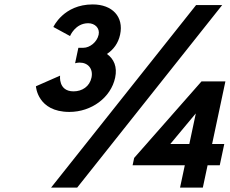

<svg xmlns="http://www.w3.org/2000/svg" viewBox="-20 -848 1039 868"><path d="M296.6 -685C296.6 -685 319.9 -743 378.9 -743C408.9 -743 432.3 -721 425.9 -691C418.6 -657 385.3 -632 357.3 -632H334.3L319.5 -562C319.5 -562 329.1 -565 340.1 -565C378.1 -565 402.1 -537 393.6 -497C385.1 -457 351.5 -435 312.5 -435C242.5 -435 251.6 -506 251.6 -506L142.4 -458C142.4 -458 148.7 -342 293.7 -342C393.7 -342 481.5 -407 500.6 -497C511.1 -546 494.7 -582 463.4 -604C493.6 -624 514.8 -653 523.1 -692C540.1 -772 488 -828 399 -828C267 -828 221.3 -726 221.3 -726ZM984.4 -825H866.4L211 0H329ZM938.9 -197 999 -480H891L586.5 -134L579.5 -101H815.5L794 0H897L918.5 -101H973.5L993.9 -197ZM865 -334 835.9 -197H749.9L864 -334Z"/></svg>

Font: Hussar Nova
Style: 76
Weight: 700
Foundry: Cannot Into Space Fonts
Version: Version 0.99